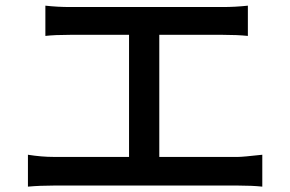

<svg xmlns="http://www.w3.org/2000/svg" viewBox="-20 -701 1040 688"><path d="M550.8 -138.7H833Q849.6 -138.7 919.9 -146.5V-32.2Q883.8 -36.1 833 -36.1H172.9Q123 -36.1 80.1 -32.2V-146.5Q128.9 -138.7 172.9 -138.7H442.4V-576.2H231.4Q176.8 -576.2 142.6 -572.3V-680.7Q186.5 -675.8 231.4 -675.8H778.3Q822.3 -675.8 868.2 -680.7V-572.3Q830.1 -576.2 778.3 -576.2H550.8Z"/></svg>

Font: Gen Shin Gothic Monospace Medium
Style: Regular
Weight: 500
Designer: [Source Han Sans]
Ryoko NISHIZUKA  (kana & ideographs); Paul D. Hunt (Latin, Greek & Cyrillic); Wenlong ZHANG  (bopomofo
Version: Version 1.002.20150607